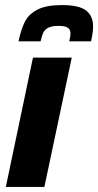

<svg xmlns="http://www.w3.org/2000/svg" viewBox="-20 -737 387 757"><path d="M3 0 110 -510H263L155 0ZM347 -633Q347 -609 339 -574H253Q258 -594 258 -605Q258 -620 247.5 -627.5Q237 -635 211 -635Q184 -635 170 -627.5Q156 -620 150.5 -608Q145 -596 140 -574H53Q63 -622 78.5 -652Q94 -682 128.5 -699.5Q163 -717 224 -717Q292 -717 319.5 -695.5Q347 -674 347 -633Z"/></svg>

Font: Saira Semi Condensed
Style: Bold Italic
Weight: 700
Width: 4
Italic angle: -12°
Designer: Hector Gatti with collaboration of the Omnibus-Type team
Foundry: Omnibus-Type
Version: Version 1.001; ttfautohint (v1.8)